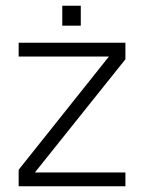

<svg xmlns="http://www.w3.org/2000/svg" viewBox="-20 -649 502 669"><path d="M197 -629H261.5V-559.5H197ZM45 -500H417V-442.5L101.5 -48H417V0H45V-57.5L359.5 -452H45Z"/></svg>

Font: Overused Grotesk Light
Style: Regular
Weight: 300
Version: Version 0.004